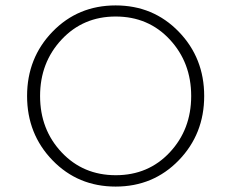

<svg xmlns="http://www.w3.org/2000/svg" viewBox="-20 -679 854 709"><path d="M407 10Q268 10 174 -87Q80 -184 80 -324.5Q80 -465 174 -562Q268 -659 407 -659Q546 -659 640 -562Q734 -465 734 -324.5Q734 -184 640 -87Q546 10 407 10ZM407 -618Q287 -618 207.5 -533Q128 -448 128 -324.5Q128 -201 207.5 -116.5Q287 -32 407.5 -32Q528 -32 607 -116.5Q686 -201 686 -324.5Q686 -448 607 -533Q528 -618 407 -618Z"/></svg>

Font: Julius Sans One
Style: Regular
Weight: 400
Designer: Luciano Vergara
Foundry: LatinoType
Version: Version 1.001